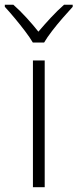

<svg xmlns="http://www.w3.org/2000/svg" viewBox="-50 -784 324 804"><path d="M137.2 0H87.9V-530.8H137.2ZM87.4 -606Q75.2 -627 54.4 -654.3Q33.7 -681.6 11.2 -708.5Q-11.2 -735.4 -29.8 -755.4V-764.2H5.9Q33.2 -740.2 61 -709.7Q88.9 -679.2 110.8 -651.4Q134.3 -679.2 162.6 -709.7Q190.9 -740.2 218.3 -764.2H254.4V-755.4Q235.8 -735.4 212.4 -708.5Q189 -681.6 168 -654.3Q147 -627 134.8 -606Z"/></svg>

Font: Open Sans Light
Style: Regular
Weight: 300
Designer: Monotype Design Team
Foundry: Monotype Imaging Inc.
Version: Version 3.000; ttfautohint (v1.8.4)